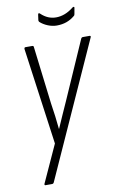

<svg xmlns="http://www.w3.org/2000/svg" viewBox="-91 -684 573 920"><g transform="rotate(-10 195.5 -224.0)"><path d="M54 185Q51 185 50 183Q49 181 50 178L133 -4L68 -475Q68 -479 69.5 -481Q71 -483 74 -483H107Q114 -483 114 -476L148 -196Q153 -165 157 -133Q161 -101 164 -70H165Q178 -100 192 -131.5Q206 -163 220 -194L344 -476Q347 -483 353 -483H386Q389 -483 390.5 -481Q392 -479 390 -475L95 179Q92 185 86 185ZM241 -559Q219 -559 197 -568Q175 -577 160 -591Q156 -596 158 -604L161 -626Q162 -631 164.5 -632Q167 -633 171 -629Q188 -613 206 -605.5Q224 -598 244 -598Q288 -598 329 -631Q333 -634 336 -633Q339 -632 338 -628L333 -600Q332 -596 331.5 -594Q331 -592 327 -589Q309 -574 287.5 -566.5Q266 -559 241 -559Z"/></g></svg>

Font: Sofia Sans Condensed Light
Style: Italic
Weight: 300
Italic angle: -9°
Version: Version 4.100